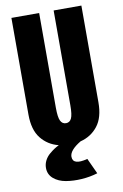

<svg xmlns="http://www.w3.org/2000/svg" viewBox="-98 -755 646 1012"><g transform="rotate(-10 225.0 -249.5)"><path d="M341 185Q300.5 197.5 255.8 200.5Q211 203.5 171.2 196.8Q131.5 190 105.5 167.8Q79.5 145.5 79.5 110.5Q79.5 89.5 89.2 70.8Q99 52 114.8 38.8Q130.5 25.5 142.5 17.8Q154.5 10 167 4Q109 -10.5 73.2 -55.8Q37.5 -101 37.5 -182.5V-700H186V-193Q186 -142.5 195.5 -123Q205 -103.5 225 -103.5Q245 -103.5 254.2 -122.8Q263.5 -142 263.5 -192.5V-700H412V-182.5Q412 -101 376.5 -55.8Q341 -10.5 283.5 4Q222 41 222 75.5Q222 122.5 302.5 101.5Z"/></g></svg>

Font: League Mono Condensed
Style: Bold
Weight: 700
Width: 1
Designer: Tyler Finck
Foundry: The League of Moveable Type / Tyler Finck
Version: Version 2.210